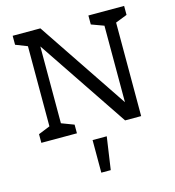

<svg xmlns="http://www.w3.org/2000/svg" viewBox="-134 -793 1076 1178"><g transform="rotate(-15 404.0 -204.0)"><path d="M763 -680V-623L689 -594V0H587L202 -573V-85L281 -55V0H55V-55L129 -85V-594L55 -623V-680H231L615 -108V-594L536 -623V-680ZM363 65H453L423 272H363Z"/></g></svg>

Font: Rhodium Libre
Style: Regular
Weight: 400
Designer: James Puckett
Foundry: Dunwich Type Founders
Version: Version 1.001; ttfautohint (v1.3)